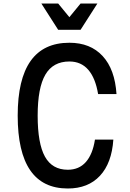

<svg xmlns="http://www.w3.org/2000/svg" viewBox="-20 -1060 740 1096"><path d="M367 16Q81 16 81 -400Q81 -816 376 -816Q496 -816 566 -740Q636 -664 645 -523H540Q525 -614 484 -661.5Q443 -709 376 -709Q283 -709 239 -634Q195 -559 195 -400Q195 -241 236.5 -166Q278 -91 367 -91Q431 -91 470 -135Q509 -179 522 -263H627Q618 -129 550.5 -56.5Q483 16 367 16ZM536 -1040 440 -890H312L216 -1040H312L376 -962L440 -1040Z"/></svg>

Font: Martian Mono
Style: Regular
Weight: 400
Monospace: yes
Designer: Roman Shamin
Foundry: Evil Martians
Version: Version 1.000; ttfautohint (v1.8.4.7-5d5b)